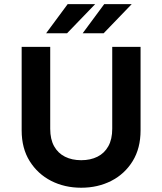

<svg xmlns="http://www.w3.org/2000/svg" viewBox="-20 -879 771 913"><path d="M366.2 13.7Q287.1 13.7 223.1 -19Q159.2 -51.8 121.1 -112.8Q83 -173.8 83 -258.8V-656.2H218.8V-266.6Q218.8 -216.8 237.3 -183.6Q255.9 -150.4 289.1 -133.8Q322.3 -117.2 366.2 -117.2Q410.2 -117.2 443.4 -133.8Q476.6 -150.4 495.1 -183.6Q513.7 -216.8 513.7 -266.6V-656.2H648.4V-258.8Q648.4 -173.8 610.8 -112.8Q573.2 -51.8 509.3 -19Q445.3 13.7 366.2 13.7ZM373 -720.7 475.6 -859.4H606.4L472.7 -720.7ZM199.2 -720.7 301.8 -859.4H432.6L298.8 -720.7Z"/></svg>

Font: Sen
Style: Bold
Weight: 700
Designer: Kosal Sen, Philatype
Foundry: Philatype
Version: Version 2.000;gftools[0.9.31]